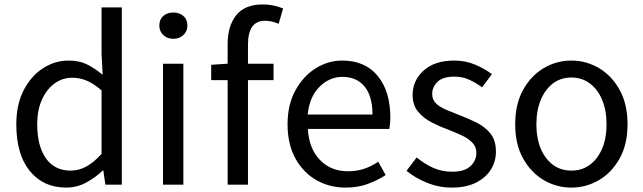

<svg xmlns="http://www.w3.org/2000/svg" viewBox="-20 -829 2888 862"><path d="M276.9 13.2Q174.8 13.2 114 -61Q53.2 -135.3 53.2 -271Q53.2 -358.9 85.9 -423.1Q118.7 -487.3 172.4 -522.2Q226.1 -557.1 288.1 -557.1Q335.9 -557.1 370.4 -540Q404.8 -522.9 440.9 -493.2L436 -586.9V-795.9H526.9V0H453.1L443.8 -64H441.9Q409.7 -32.7 367.7 -9.8Q325.7 13.2 276.9 13.2ZM296.9 -63Q334.5 -63 368.4 -81.8Q402.3 -100.6 436 -138.2V-422.9Q401.4 -453.6 369.6 -466.8Q337.9 -480 304.2 -480Q259.8 -480 224.4 -453.9Q189 -427.7 168 -380.9Q147 -334 147 -272Q147 -173.8 186 -118.4Q225.1 -63 296.9 -63Z M711.9 0V-543H803.2V0ZM758.3 -654.8Q731 -654.8 713.1 -671.6Q695.3 -688.5 695.3 -713.9Q695.3 -741.7 713.1 -757.3Q731 -772.9 758.3 -772.9Q785.2 -772.9 803.2 -757.3Q821.3 -741.7 821.3 -713.9Q821.3 -688.5 803.2 -671.6Q785.2 -654.8 758.3 -654.8Z M1251 -791 1231 -722.2Q1199.7 -735.8 1169.9 -735.8Q1093.3 -735.8 1093.3 -628.9V-543H1208V-469.2H1093.3V0H1002V-469.2H928.2V-538.1L1002 -543V-629.9Q1002 -712.4 1040.5 -760.7Q1079.1 -809.1 1160.2 -809.1Q1184.6 -809.1 1208 -804.2Q1231.4 -799.3 1251 -791Z M1531.2 13.2Q1459 13.2 1400.1 -20.5Q1341.3 -54.2 1306.2 -117.9Q1271 -181.6 1271 -271Q1271 -358.9 1306.2 -423.1Q1341.3 -487.3 1397.2 -522.2Q1453.1 -557.1 1516.1 -557.1Q1619.6 -557.1 1676 -487.8Q1732.4 -418.5 1732.4 -301.8Q1732.4 -287.1 1731 -273.4Q1729.5 -259.8 1728 -250H1362.3Q1366.7 -163.1 1415.8 -111.6Q1464.8 -60.1 1542 -60.1Q1582 -60.1 1615.2 -71.3Q1648.4 -82.5 1678.2 -103L1711.4 -43Q1675.3 -19.5 1631.1 -3.2Q1586.9 13.2 1531.2 13.2ZM1361.3 -314.9H1652.3Q1652.3 -397.5 1616.7 -440.7Q1581.1 -483.9 1517.1 -483.9Q1459.5 -483.9 1414.6 -439.5Q1369.6 -395 1361.3 -314.9Z M2008.3 13.2Q1950.7 13.2 1897.5 -8.3Q1844.2 -29.8 1805.2 -62L1850.6 -122.1Q1885.7 -93.3 1924.3 -75.7Q1962.9 -58.1 2011.2 -58.1Q2065.4 -58.1 2092 -83Q2118.7 -107.9 2118.7 -143.1Q2118.7 -170.4 2100.1 -189.2Q2081.5 -208 2053 -221.2Q2024.4 -234.4 1994.6 -246.1Q1956.5 -259.8 1919.2 -278.8Q1881.8 -297.9 1857.2 -327.4Q1832.5 -356.9 1832.5 -402.8Q1832.5 -467.3 1881.8 -512.2Q1931.2 -557.1 2019.5 -557.1Q2069.8 -557.1 2113 -538.8Q2156.2 -520.5 2188.5 -496.1L2144.5 -437Q2115.7 -458 2085.9 -471.4Q2056.2 -484.9 2019.5 -484.9Q1968.3 -484.9 1944.3 -461.7Q1920.4 -438.5 1920.4 -407.2Q1920.4 -380.9 1937.7 -364.5Q1955.1 -348.1 1982.4 -336.4Q2009.8 -324.7 2040.5 -313Q2080.1 -297.9 2118.2 -279.3Q2156.2 -260.7 2181.4 -230.2Q2206.5 -199.7 2206.5 -147.9Q2206.5 -104 2183.6 -67.4Q2160.6 -30.8 2116.5 -8.8Q2072.3 13.2 2008.3 13.2Z M2545.4 13.2Q2478.5 13.2 2421.1 -20.5Q2363.8 -54.2 2328.4 -117.7Q2293 -181.2 2293 -271Q2293 -361.3 2328.4 -425.3Q2363.8 -489.3 2421.1 -523.2Q2478.5 -557.1 2545.4 -557.1Q2611.8 -557.1 2669.2 -523.2Q2726.6 -489.3 2762 -425.3Q2797.4 -361.3 2797.4 -271Q2797.4 -181.2 2762 -117.7Q2726.6 -54.2 2669.2 -20.5Q2611.8 13.2 2545.4 13.2ZM2545.4 -63Q2615.7 -63 2659.4 -120.1Q2703.1 -177.2 2703.1 -271Q2703.1 -333.5 2683.3 -380.9Q2663.6 -428.2 2627.9 -454.6Q2592.3 -481 2545.4 -481Q2498 -481 2462.9 -454.6Q2427.7 -428.2 2408 -380.9Q2388.2 -333.5 2388.2 -271Q2388.2 -177.2 2431.4 -120.1Q2474.6 -63 2545.4 -63Z"/></svg>

Font: `nÑOS CN Regular
Style: Regular
Weight: 400
Designer: Ryoko NISHIZUKA ¬âXZm¬º[P (kana & ideographs); Paul D. Hunt (Latin, Greek & Cyrillic); Wenlong ZHANG _ e¬á¬ü¬ô (bopomof
Foundry: Adobe Systems Incorporated
Version: Version 1.004;PS 1.004;hotconv 1.0.82;makeotf.lib2.5.63406